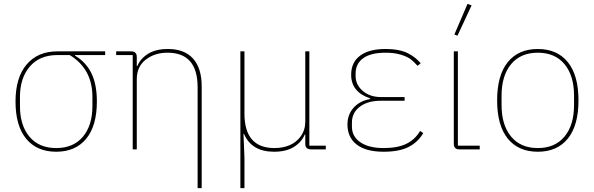

<svg xmlns="http://www.w3.org/2000/svg" viewBox="-20 -771 3065 991"><path d="M60.1 -247.1Q60.1 -370.6 117.4 -438.2Q174.8 -505.9 275.9 -505.9H522.9V-486.8H367.2V-483.9Q423.8 -450.2 451.9 -392.8Q480 -335.4 480 -247.1Q480 -121.6 424.8 -54.7Q369.6 12.2 270 12.2Q170.4 12.2 115.2 -54.7Q60.1 -121.6 60.1 -247.1ZM457 -223.1V-271Q457 -415.5 339.8 -486.8H275.9Q184.6 -486.8 133.8 -427.5Q83 -368.2 83 -271V-223.1Q83 -124 132.1 -65.4Q181.2 -6.8 270 -6.8Q358.9 -6.8 408 -65.4Q457 -124 457 -223.1Z M1000 200.2V-320.8Q1000 -499 844.7 -499Q778.3 -499 732.2 -463.1Q686 -427.2 686 -361.8V0H665V-486.8H579.6V-505.9H656.7Q686 -505.9 686 -477.1V-430.2H689Q704.1 -467.8 743.7 -492.9Q783.2 -518.1 846.7 -518.1Q931.6 -518.1 976.3 -468.8Q1021 -419.4 1021 -325.2V200.2Z M1220.7 200.2V-505.9H1241.7V-185.1Q1241.7 -6.8 1396.5 -6.8Q1439.5 -6.8 1474.6 -21.5Q1509.8 -36.1 1532.7 -68.1Q1555.7 -100.1 1555.7 -144V-505.9H1576.7V-19H1661.6V0H1585Q1555.7 0 1555.7 -28.8V-76.2H1552.7Q1537.6 -38.6 1497.8 -13.2Q1458 12.2 1394.5 12.2Q1279.3 12.2 1239.7 -79.1H1236.8L1241.7 43.9V200.2Z M1959.5 12.2Q1869.1 12.2 1821.3 -24.7Q1773.4 -61.5 1773.4 -128.9Q1773.4 -179.7 1805.2 -215.1Q1836.9 -250.5 1890.6 -259.8V-263.2Q1792.5 -295.9 1792.5 -384.8Q1792.5 -449.7 1838.9 -483.9Q1885.3 -518.1 1969.2 -518.1Q2006.8 -518.1 2036.6 -512.2Q2066.4 -506.3 2087.9 -494.9Q2109.4 -483.4 2123 -472.2Q2136.7 -460.9 2151.4 -444.8L2135.3 -431.2Q2116.7 -452.1 2100.1 -465.1Q2083.5 -478 2049.8 -488.5Q2016.1 -499 1970.2 -499Q1893.6 -499 1854.5 -470.5Q1815.4 -441.9 1815.4 -391.1V-378.9Q1815.4 -333.5 1852.3 -301.8Q1889.2 -270 1947.3 -270H2068.4V-251H1946.3Q1877.4 -251 1836.9 -220Q1796.4 -189 1796.4 -138.2V-117.2Q1796.4 -66.4 1840.1 -36.6Q1883.8 -6.8 1959.5 -6.8Q2032.2 -6.8 2077.1 -28.6Q2122.1 -50.3 2148.4 -95.2L2164.6 -84Q2137.7 -37.6 2089.4 -12.7Q2041 12.2 1959.5 12.2Z M2341.3 -586.9 2325.2 -592.8 2393.1 -751 2414.1 -743.2ZM2351.1 0Q2322.3 0 2322.3 -28.8V-505.9H2343.3V-19H2456.1V0Z M2910.9 -55.7Q2856 12.2 2755.9 12.2Q2655.8 12.2 2600.8 -55.7Q2545.9 -123.5 2545.9 -252.9Q2545.9 -382.3 2600.8 -450.2Q2655.8 -518.1 2755.9 -518.1Q2856 -518.1 2910.9 -450.2Q2965.8 -382.3 2965.8 -252.9Q2965.8 -123.5 2910.9 -55.7ZM2942.9 -229V-276.9Q2942.9 -380.4 2893.8 -439.7Q2844.7 -499 2755.9 -499Q2667 -499 2617.9 -439.7Q2568.8 -380.4 2568.8 -276.9V-229Q2568.8 -125.5 2617.9 -66.2Q2667 -6.8 2755.9 -6.8Q2844.7 -6.8 2893.8 -66.2Q2942.9 -125.5 2942.9 -229Z"/></svg>

Font: Anuphan Thin
Style: Regular
Weight: 250
Designer: Mike Abbink, Paul van der Laan, Pieter van Rosmalen, Mint Tantisuwanna
Foundry: Bold Monday; Cadson Demak
Version: Version 3.002;hotconv 1.0.109;makeotfexe 2.5.65596